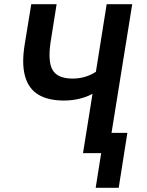

<svg xmlns="http://www.w3.org/2000/svg" viewBox="-20 -725 695 909"><path d="M433 164 459 0H373L418 -281Q391 -266 356 -257.5Q321 -249 283 -249Q208 -249 161.5 -277Q115 -305 98.5 -364.5Q82 -424 97 -515L128 -705H248L219 -522Q206 -431 230 -392Q254 -353 324 -353Q354 -353 381.5 -361Q409 -369 434 -385L485 -705H606L508 -96H583L542 164Z"/></svg>

Font: Nunito Sans 10pt Condensed
Style: Bold Italic
Weight: 700
Width: 3
Italic angle: -9°
Designer: Vernon Adams
Foundry: Vernon Adams
Version: Version 3.101;gftools[0.9.27]